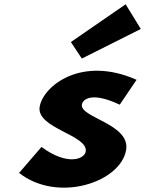

<svg xmlns="http://www.w3.org/2000/svg" viewBox="-20 -860 676 895"><path d="M173.4 -175 69 -54C247.7 87 541.1 -9 567.8 -160C589.4 -283 350.8 -311 361.8 -373C366 -397 407 -434 538.1 -372L616.6 -488C360.1 -602 182.1 -460 165 -363C147.1 -261.4 393.3 -231 379.5 -153C373.5 -119 295.4 -85 173.4 -175ZM310.4 -664 361.4 -587 636.4 -725 565.7 -840Z"/></svg>

Font: Hussar Wysoki
Style: Obl
Weight: 700
Foundry: Cannot Into Space Fonts
Version: Version 0.92